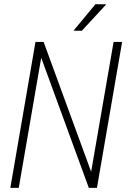

<svg xmlns="http://www.w3.org/2000/svg" viewBox="-20 -915 627 935"><path d="M452.1 0 574.7 -710.9H533.2L423.8 -78.6L192.4 -710.9H152.8L30.3 0H71.3L180.7 -633.8L412.6 0ZM444.8 -894.5 337.9 -765.6 378.4 -765.1 497.6 -894Z"/></svg>

Font: Roboto Mono ExtraLight
Style: Italic
Weight: 250
Italic angle: -10°
Monospace: yes
Designer: Google
Version: Version 3.000